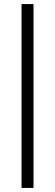

<svg xmlns="http://www.w3.org/2000/svg" viewBox="-20 -795 271 945"><path d="M86 130V-775H145V130Z"/></svg>

Font: Boldmen
Style: Regular
Weight: 400
Designer: Matt McInerney, Pablo Impallari, Rodrigo Fuenzalida
Foundry: LIVING CONCEPT
Version: Version 1.000